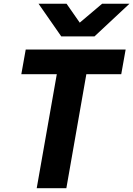

<svg xmlns="http://www.w3.org/2000/svg" viewBox="-20 -984 697 1004"><path d="M277 -596H91.5L114.5 -725H637L614 -596H431.5L327 0H172ZM181.5 -964.5H328L397 -865.5L514 -964.5H657L474 -793.5H300.5Z"/></svg>

Font: JuliaMono ExtraBold
Style: Italic
Weight: 800
Italic angle: -9°
Monospace: yes
Designer: cormullion
Foundry: corm
Version: Version 0.057; ttfautohint (v1.8.4)